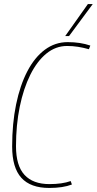

<svg xmlns="http://www.w3.org/2000/svg" viewBox="-20 -918 478 948"><path d="M223 10Q131 10 85.5 -40Q40 -90 40 -195Q40 -308 59.5 -402.5Q79 -497 115 -566Q151 -635 201.5 -672.5Q252 -710 314 -710Q377 -710 426 -693L419 -675Q390 -683 364.5 -687Q339 -691 311 -691Q255 -691 209 -653.5Q163 -616 129.5 -548.5Q96 -481 77.5 -391Q59 -301 59 -196Q59 -100 101 -54.5Q143 -9 224 -9Q287 -9 329 -24L335 -7Q291 10 223 10ZM302 -740 414 -898H438L321 -740Z"/></svg>

Font: Georama SemiCondensed Thin
Style: Italic
Weight: 100
Width: 4
Italic angle: -9°
Designer: Jean-Baptiste Levee
Foundry: Production Type
Version: Version 1.000